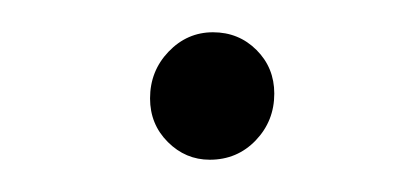

<svg xmlns="http://www.w3.org/2000/svg" viewBox="-20 -306 260 119"><path d="M73 -245Q73 -262 84.5 -274Q96 -286 112 -286Q128 -286 139 -275Q150 -264 150 -248Q150 -231 138.5 -219Q127 -207 110 -207Q95 -207 84 -218Q73 -229 73 -245Z"/></svg>

Font: Montserrat Ace
Style: Light Italic
Weight: 300
Italic angle: -11.3°
Designer: Julieta Ulanovsky
Foundry: Julieta Ulanovsky
Version: Version 1